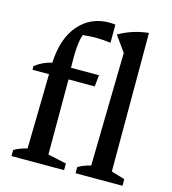

<svg xmlns="http://www.w3.org/2000/svg" viewBox="-110 -831 823 921"><g transform="rotate(15 301.5 -370.5)"><path d="M22 -426V-444Q60 -474 105 -483Q111 -606 169.5 -673Q228 -740 320 -740Q335 -740 350 -738V-648Q311 -653 275 -653Q244 -653 212 -649Q203 -627 199.5 -583.5Q196 -540 198 -483H337L331 -426H201V-53L293 -33V0H32V-30Q45 -38 60.5 -44Q76 -50 97 -55L104 -426ZM350 0V-30Q362 -38 377 -44Q392 -50 413 -55L424 -617L369 -694Q402 -713 438.5 -725Q475 -737 516 -741V-53L583 -33V0Z"/></g></svg>

Font: Piazzolla SC Medium
Style: Regular
Weight: 500
Designer: Juan Pablo del Peral
Foundry: Huerta Tipografica
Version: Version 1.330